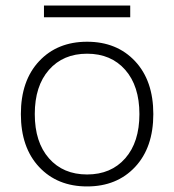

<svg xmlns="http://www.w3.org/2000/svg" viewBox="-20 -660 625 690"><path d="M448 -640V-598H138V-640ZM120.5 -440Q186 -510 293 -510Q400 -510 465.5 -440Q531 -370 531 -250Q531 -130 465.5 -60Q400 10 293 10Q186 10 120.5 -60Q55 -130 55 -250Q55 -370 120.5 -440ZM430 -409Q379 -467 293 -467Q207 -467 156 -409Q105 -351 105 -250Q105 -149 156 -91Q207 -33 293 -33Q379 -33 430 -91Q481 -149 481 -250Q481 -351 430 -409Z"/></svg>

Font: Elaine Sans Light
Style: Regular
Weight: 300
Designer: Wei Huang
Foundry: Wei Huang
Version: Version 2.001;December 24, 2019;FontCreator 12.0.0.2547 64-b